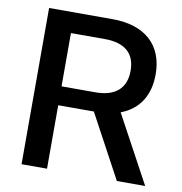

<svg xmlns="http://www.w3.org/2000/svg" viewBox="-81 -794 824 870"><g transform="rotate(10 331.5 -359.5)"><path d="M603 -505.9C603 -640.6 517.6 -718.8 367.2 -718.8H75.2V0H192.4V-292H356.4L513.7 0H644L476.6 -309.6C558.1 -339.8 603 -408.2 603 -505.9ZM192.4 -624H347.7C439.5 -624 488.3 -583.5 488.3 -502.9C488.3 -421.4 439.5 -378.9 347.7 -378.9H192.4Z"/></g></svg>

Font: Winston Medium
Style: Regular
Weight: 500
Designer: Vernon Adams, Kim Jin-seong, David Berlow, Cristiano Sobral
Foundry: The Winston Project Authors
Version: Version 3.004